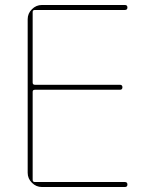

<svg xmlns="http://www.w3.org/2000/svg" viewBox="-20 -750 612 770"><path d="M148 0Q125 0 108 -17Q91 -34 91 -57V-673Q91 -696 108 -713Q125 -730 148 -730H481Q491 -730 491 -720Q491 -710 481 -710H120Q111 -710 111 -702V-419Q111 -410 120 -410H461Q471 -410 471 -400Q471 -390 461 -390H120Q111 -390 111 -382V-29Q111 -20 120 -20H481Q491 -20 491 -10Q491 0 481 0Z"/></svg>

Font: Rounded Mplus 1c Thin
Style: Regular
Weight: 250
Version: Version 1.059.20150529